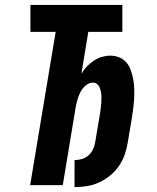

<svg xmlns="http://www.w3.org/2000/svg" viewBox="-20 -755 640 783"><path d="M284 8V-102Q299 -102 314 -106.5Q329 -111 340.5 -121Q352 -131 359 -145.5Q366 -160 368 -174L388 -293Q389 -302 390.5 -311.5Q392 -321 392.5 -330Q393 -339 393.5 -348Q394 -357 393.5 -366Q393 -375 391 -383.5Q389 -392 385.5 -400Q382 -408 375 -413Q368 -418 359 -418Q343 -418 329.5 -406.5Q316 -395 308.5 -380.5Q301 -366 296.5 -350.5Q292 -335 289 -320L236 0H103L207 -625H104V-735H479V-625H340L312 -454Q321 -470 334 -483.5Q347 -497 362.5 -507.5Q378 -518 395.5 -523Q413 -528 430 -528Q450 -528 467.5 -520.5Q485 -513 496.5 -499Q508 -485 514 -467Q520 -449 523.5 -430.5Q527 -412 527.5 -392.5Q528 -373 527 -353.5Q526 -334 523.5 -314.5Q521 -295 518 -275L501 -174Q497 -149 488.5 -124.5Q480 -100 465 -78Q450 -56 429 -39Q408 -22 384 -11Q360 0 334.5 4Q309 8 284 8Z"/></svg>

Font: Iosevka SS04 XBd Ex
Style: Italic
Weight: 800
Width: 7
Italic angle: -9°
Monospace: yes
Designer: Belleve Invis
Foundry: Belleve Invis
Version: Version 19.0.0; ttfautohint (v1.8.4)